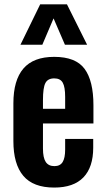

<svg xmlns="http://www.w3.org/2000/svg" viewBox="-20 -846 486 875"><path d="M73.2 -642.1 163.1 -826.2H285.2L377 -642.1H275.9L224.1 -762.2L172.9 -642.1ZM227.1 8.8Q131.3 8.8 86.2 -44.7Q41 -98.1 41 -203.1V-375Q41 -480.5 86.7 -533.7Q132.3 -586.9 227.1 -586.9Q325.2 -586.9 365.5 -532.2Q405.8 -477.5 405.8 -366.2V-283.2H175.8V-168.9Q175.8 -127 188.5 -107.9Q201.2 -88.9 228 -88.9Q253.9 -88.9 265.4 -107.4Q276.9 -126 276.9 -164.1V-212.9H404.8V-172.9Q404.8 -84 360.1 -37.6Q315.4 8.8 227.1 8.8ZM175.8 -350.1H276.9V-404.8Q276.9 -449.7 265.9 -469.2Q254.9 -488.8 227.1 -488.8Q198.2 -488.8 187 -467.8Q175.8 -446.8 175.8 -390.1Z"/></svg>

Font: Oswald Medium
Style: Regular
Weight: 500
Designer: Vernon Adams
Foundry: Vernon Adams
Version: Version 4.103